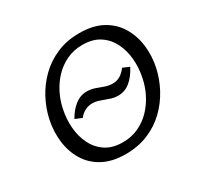

<svg xmlns="http://www.w3.org/2000/svg" viewBox="-147 -837 1041 1016"><g transform="rotate(-30 374.0 -329.0)"><path d="M244 -270 203 -287Q226 -329 259 -355Q292 -381 331 -381Q357 -381 380 -373Q403 -365 426 -356.5Q449 -348 473 -348Q499 -348 519.5 -360.5Q540 -373 557 -396L597 -379Q573 -332 540.5 -305Q508 -278 466 -278Q445 -278 427 -283.5Q409 -289 392.5 -295.5Q376 -302 360 -307Q344 -312 325 -312Q302 -312 280.5 -301Q259 -290 244 -270ZM347 10Q265 10 208.5 -20.5Q152 -51 120.5 -103Q89 -155 81 -219.5Q73 -284 87 -351Q100 -412 130 -468.5Q160 -525 206 -570Q252 -615 313.5 -641.5Q375 -668 452 -668Q535 -668 591.5 -637Q648 -606 679.5 -553.5Q711 -501 719 -436.5Q727 -372 713 -306Q700 -245 669.5 -188Q639 -131 593 -86.5Q547 -42 485 -16Q423 10 347 10ZM364 -52Q418 -52 461.5 -72.5Q505 -93 537.5 -127Q570 -161 592 -204.5Q614 -248 623 -294Q635 -350 630.5 -405Q626 -460 603.5 -505.5Q581 -551 539.5 -578.5Q498 -606 435 -606Q382 -606 338.5 -585.5Q295 -565 262.5 -531Q230 -497 208 -453.5Q186 -410 177 -364Q165 -308 169.5 -253Q174 -198 196.5 -152.5Q219 -107 260.5 -79.5Q302 -52 364 -52Z"/></g></svg>

Font: Ysabeau Office Medium
Style: Italic
Weight: 500
Italic angle: -12°
Designer: Christian Thalmann (Catharsis Fonts)
Version: Version 2.001;gftools[0.9.30]; featfreeze: tnum,lnum,ss02